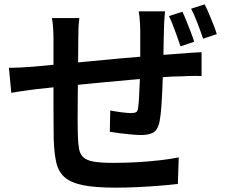

<svg xmlns="http://www.w3.org/2000/svg" viewBox="-20 -817 1040 883"><path d="M739 -765Q738 -757 737 -742Q736 -727 735 -711Q734 -695 734 -682Q733 -650 732.5 -618.5Q732 -587 731.5 -558.5Q731 -530 730 -504Q729 -462 727 -414.5Q725 -367 722 -326Q719 -285 714 -259Q707 -222 687 -209Q667 -196 630 -196Q612 -196 584 -198.5Q556 -201 529 -204.5Q502 -208 485 -211L487 -309Q512 -304 539.5 -300.5Q567 -297 582 -297Q598 -297 605.5 -301Q613 -305 615 -320Q618 -340 619.5 -370Q621 -400 622.5 -435Q624 -470 625 -505Q625 -532 625 -560.5Q625 -589 625 -619Q625 -649 625 -678Q625 -690 624 -706.5Q623 -723 621.5 -739Q620 -755 618 -765ZM345 -734Q342 -712 341 -689Q340 -666 340 -637Q340 -608 339.5 -562Q339 -516 338.5 -462.5Q338 -409 337.5 -356.5Q337 -304 337 -261.5Q337 -219 338 -195Q339 -157 343.5 -132.5Q348 -108 363.5 -93.5Q379 -79 412 -73.5Q445 -68 503 -68Q554 -68 609.5 -71Q665 -74 715.5 -80Q766 -86 802 -93L798 29Q764 33 715.5 37Q667 41 613.5 43.5Q560 46 511 46Q417 46 361 34.5Q305 23 276.5 -2.5Q248 -28 238.5 -71Q229 -114 227 -178Q227 -199 226.5 -236.5Q226 -274 226 -320.5Q226 -367 226 -415.5Q226 -464 226 -508Q226 -552 226 -584.5Q226 -617 226 -631Q226 -660 224.5 -684.5Q223 -709 219 -734ZM21 -505Q43 -505 74 -506.5Q105 -508 140 -511Q171 -514 230 -519.5Q289 -525 365.5 -532.5Q442 -540 523.5 -547.5Q605 -555 681.5 -561Q758 -567 817 -571Q836 -573 861 -574.5Q886 -576 907 -577V-467Q899 -468 882.5 -468Q866 -468 847.5 -467.5Q829 -467 816 -466Q777 -466 720.5 -461.5Q664 -457 599.5 -451.5Q535 -446 467.5 -439.5Q400 -433 338.5 -427Q277 -421 227 -415.5Q177 -410 147 -407Q132 -405 110 -402Q88 -399 67 -396Q46 -393 32 -390ZM819 -763Q828 -744 838 -719Q848 -694 857.5 -669.5Q867 -645 873 -625L810 -604Q803 -626 794 -650.5Q785 -675 776 -699Q767 -723 757 -743ZM921 -797Q931 -778 941.5 -753Q952 -728 961.5 -704Q971 -680 977 -660L914 -639Q903 -672 888.5 -710Q874 -748 859 -777Z"/></svg>

Font: Noto Sans SC Thin SemiBold
Style: Regular
Weight: 600
Version: Version 2.004-H2;hotconv 1.0.118;makeotfexe 2.5.65603